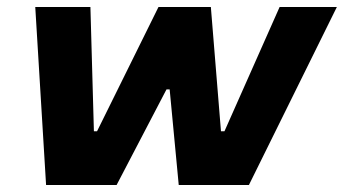

<svg xmlns="http://www.w3.org/2000/svg" viewBox="-20 -530 985 550"><path d="M112 0 81 -510H239L249 -154H258L434 -510H584L613 -154H623L781 -510H945L693 0H492L466 -274H457L314 0Z"/></svg>

Font: Saira SemiExpanded
Style: Bold Italic
Weight: 700
Width: 6
Italic angle: -12°
Designer: Hector Gatti with collaboration of the Omnibus-Type team
Foundry: Omnibus-Type
Version: Version 1.101